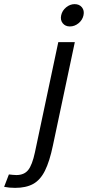

<svg xmlns="http://www.w3.org/2000/svg" viewBox="-160 -704 425 929"><path d="M178 -576Q156 -576 143.5 -591.5Q131 -607 136 -630Q141 -653 160 -668.5Q179 -684 201 -684Q224 -684 236.5 -668.5Q249 -653 244 -630Q239 -607 220 -591.5Q201 -576 178 -576ZM202 -500 96 0Q80 77 57.5 122Q35 167 0.5 186Q-34 205 -87 205Q-116 205 -140 200L-117 140Q-106 141 -98 142Q-90 143 -81 143Q-43 143 -23.5 118.5Q-4 94 9 33L122 -500Z"/></svg>

Font: Epunda Sans
Style: Italic
Weight: 400
Italic angle: -12.0243°
Designer: Simon Atzbach
Foundry: typofactur
Version: Version 2.204; ttfautohint (v1.8.4.7-5d5b)